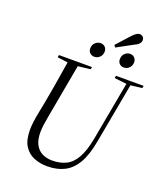

<svg xmlns="http://www.w3.org/2000/svg" viewBox="-173 -1083 1036 1213"><g transform="rotate(20 344.5 -476.5)"><path d="M211 -642 117 -654 120 -670H342L339 -654L233 -642ZM289 16Q241 16 200 -0.5Q159 -17 134 -56Q109 -95 109 -164Q109 -190 113 -220.5Q117 -251 124 -285L139 -362Q151 -426 159.5 -476Q168 -526 175 -572Q182 -618 191 -670H260L189 -279Q183 -248 179.5 -221Q176 -194 176 -172Q176 -122 193 -90Q210 -58 239.5 -43.5Q269 -29 306 -29Q359 -29 399 -48.5Q439 -68 466.5 -116.5Q494 -165 510 -251L587 -670H614L535 -241Q518 -145 485 -89Q452 -33 403 -8.5Q354 16 289 16ZM589 -644 500 -654 503 -670H689L686 -654L602 -644ZM332 -736Q316 -736 303.5 -747Q291 -758 291 -777Q291 -802 307 -816.5Q323 -831 342 -831Q361 -831 372.5 -819Q384 -807 384 -790Q384 -766 368.5 -751Q353 -736 332 -736ZM437 -836 427 -850 503 -934Q520 -953 532 -961Q544 -969 555 -969Q567 -969 576 -961Q585 -953 585 -940Q585 -927 578 -918Q571 -909 560 -902.5Q549 -896 538 -891ZM530 -736Q514 -736 502 -747Q490 -758 490 -777Q490 -802 505.5 -816.5Q521 -831 540 -831Q559 -831 570.5 -819Q582 -807 582 -790Q582 -766 567 -751Q552 -736 530 -736Z"/></g></svg>

Font: Source Serif 4 60pt
Style: Italic
Weight: 400
Italic angle: -12°
Version: Version 4.004;hotconv 1.0.116;makeotfexe 2.5.65601